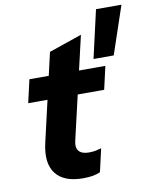

<svg xmlns="http://www.w3.org/2000/svg" viewBox="-88 -857 755 936"><g transform="rotate(-10 289.0 -389.5)"><path d="M248 11Q153 11 113 -41Q73 -93 95 -190L195 -624L358 -680L241 -176Q233 -142 248 -125Q263 -108 297 -108Q317 -108 331.5 -111Q346 -114 359 -118L333 -4Q318 3 297.5 7Q277 11 248 11ZM47 -396 73 -510H449L423 -396ZM498 -553H398L452 -790H578Z"/></g></svg>

Font: Instrument Sans
Style: Bold Italic
Weight: 700
Italic angle: -13°
Designer: Rodrigo Fuenzalida
Foundry: fragTYPE
Version: Version 1.000;gftools[0.9.28]